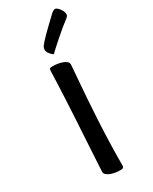

<svg xmlns="http://www.w3.org/2000/svg" viewBox="-235 -965 819 1030"><g transform="rotate(-30 174.5 -449.5)"><path d="M180.7 13Q167.1 13 151.7 10.7Q136.4 8.5 122.7 3.3Q109 -1.9 100.1 -9.6Q91.3 -17.2 91.3 -27.9Q91.3 -31.2 92.8 -58.7Q94.3 -86.2 97 -131.6Q99.6 -177.1 102.8 -232.6Q106 -288.1 109.6 -347.3Q113.1 -406.6 115.8 -462.4Q118.5 -518.2 120.3 -563.6Q122.2 -609 122.9 -636.7Q122.9 -645.3 126.4 -648.6Q129.9 -652 144.9 -652Q158.5 -652 173.9 -649.6Q189.2 -647.1 202.9 -642.4Q216.6 -637.7 225.5 -630Q234.4 -622.2 234.4 -611.5Q234.4 -608.2 232.2 -580.8Q230 -553.4 226.3 -508.7Q222.6 -463.9 218.6 -405.8Q214.5 -347.6 210.8 -280.6Q207.1 -213.6 205 -143.2Q202.8 -72.9 202.8 -3Q202.8 5.6 198.9 9.3Q195.1 13 180.7 13ZM182.4 -704.5Q170.9 -710.9 161.1 -724.1Q151.3 -737.4 151.3 -748.4Q151.3 -754.5 153 -759.9Q154.6 -765.3 158.2 -771.2Q161.9 -776.8 173.4 -789.6Q185 -802.3 200.7 -818.1Q216.4 -833.9 232.5 -849.3Q248.7 -864.8 261.7 -877.3Q274.8 -889.7 280.7 -895.4Q290.9 -905.2 297.3 -908.4Q303.7 -911.6 308.8 -911.6Q316.4 -911.6 325.7 -902.5Q335.1 -893.4 341.8 -880.7Q348.5 -868 348.5 -858.3Q348.5 -853.7 346.8 -848.9Q345 -844 339 -839.2Q321.3 -826.2 296.1 -805.4Q271 -784.6 246.6 -763Q222.2 -741.4 204.4 -725.2Q186.5 -709.1 182.4 -704.5Z"/></g></svg>

Font: Briem Hand Thin
Style: Regular
Weight: 100
Designer: Gunnlaugur SE Briem, Eben Sorkin
Foundry: Sorkin Type Co.
Version: Version 1.003